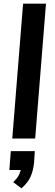

<svg xmlns="http://www.w3.org/2000/svg" viewBox="-20 -756 300 1048"><path d="M47 0 106 -736H231L172 0ZM170 69 166 131Q162 173 147.5 207Q133 241 97 272L52 238Q76 216 85 195.5Q94 175 96 152L123 172H31L39 69Z"/></svg>

Font: Muli
Style: Bold Italic
Weight: 700
Italic angle: -4.541°
Designer: Vernon Adams
Foundry: Vernon Adams
Version: Version 2.100; ttfautohint (v1.8.1.43-b0c9)